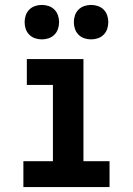

<svg xmlns="http://www.w3.org/2000/svg" viewBox="-20 -760 540 780"><path d="M75 0V-105H195V-415H89V-520H319V-105H425V0ZM350 -600Q336 -600 322.5 -604.5Q309 -609 299 -619Q289 -629 284.5 -642.5Q280 -656 280 -670Q280 -684 284.5 -697.5Q289 -711 299 -721Q309 -731 322.5 -735.5Q336 -740 350 -740Q364 -740 377.5 -735.5Q391 -731 401 -721Q411 -711 415.5 -697.5Q420 -684 420 -670Q420 -656 415.5 -642.5Q411 -629 401 -619Q391 -609 377.5 -604.5Q364 -600 350 -600ZM150 -600Q136 -600 122.5 -604.5Q109 -609 99 -619Q89 -629 84.5 -642.5Q80 -656 80 -670Q80 -684 84.5 -697.5Q89 -711 99 -721Q109 -731 122.5 -735.5Q136 -740 150 -740Q164 -740 177.5 -735.5Q191 -731 201 -721Q211 -711 215.5 -697.5Q220 -684 220 -670Q220 -656 215.5 -642.5Q211 -629 201 -619Q191 -609 177.5 -604.5Q164 -600 150 -600Z"/></svg>

Font: Iosevka Curly Extrabold
Style: Regular
Weight: 800
Monospace: yes
Designer: Belleve Invis
Foundry: Belleve Invis
Version: Version 22.1.2; ttfautohint (v1.8.4)